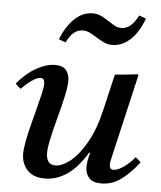

<svg xmlns="http://www.w3.org/2000/svg" viewBox="-52 -767 691 825"><g transform="rotate(5 293.0 -354.5)"><path d="M398 -309 433 -459Q457 -461 482 -463.5Q507 -466 531 -469L534 -465L452 -111Q451 -104 448 -93Q445 -82 445 -72Q445 -63 449 -57Q453 -51 463 -51Q480 -51 506 -69Q532 -87 553 -113Q566 -104 576 -93Q542 -48 502.5 -18Q463 12 415 12Q378 12 362 -6.5Q346 -25 346 -53Q346 -81 357 -115H352Q312 -49 267 -18.5Q222 12 172 12Q121 12 95.5 -16.5Q70 -45 70 -86Q70 -108 76.5 -141.5Q83 -175 92.5 -212.5Q102 -250 111.5 -286Q121 -322 127.5 -350.5Q134 -379 134 -394Q134 -417 116 -417Q102 -417 79.5 -401.5Q57 -386 35 -363Q28 -368 22.5 -373Q17 -378 12 -384Q52 -431 94.5 -454.5Q137 -478 174 -478Q208 -478 222 -460Q236 -442 236 -415Q236 -389 226.5 -346Q217 -303 204 -255Q191 -207 181.5 -164.5Q172 -122 172 -97Q172 -77 181 -62.5Q190 -48 212 -48Q240 -48 275 -75Q310 -102 343.5 -160Q377 -218 398 -309ZM515 -721Q523 -719 530.5 -716Q538 -713 545 -710Q522 -648 486.5 -616.5Q451 -585 410 -585Q394 -585 380 -590.5Q366 -596 348 -607Q326 -621 311 -628.5Q296 -636 279 -636Q238 -636 210 -579Q196 -582 180 -590Q204 -648 238.5 -680.5Q273 -713 316 -713Q333 -713 347 -707.5Q361 -702 377 -691Q395 -680 410 -670.5Q425 -661 443 -661Q485 -661 515 -721Z"/></g></svg>

Font: Tiro Kannada
Style: Italic
Weight: 400
Italic angle: -11°
Designer: Kannada: John Hudson & Fiona Ross, assisted by Kaja Sojewska. Latin: John Hudson with Paul Hanslow, assisted by Kaja Soj
Foundry: Tiro Typeworks Ltd.
Version: Version 1.52